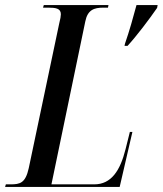

<svg xmlns="http://www.w3.org/2000/svg" viewBox="-50 -734 639 754"><path d="M441 -563 439 -554H451C486 -592 536 -658 567 -703L569 -714H486C473 -665 458 -612 441 -563ZM-30 0H420L470 -216H460L443 -148C422 -64 387 -10 320 -10H152L285 -650C294 -695 319 -704 356 -704H374L376 -714H122L119 -704H139C169 -704 189 -701 189 -678C189 -671 187 -659 183 -644L63 -74C50 -15 29 -10 -9 -10H-27Z"/></svg>

Font: Noto Serif Display ExtraCondensed Medium
Style: Italic
Weight: 500
Width: 2
Italic angle: -12°
Designer: Monotype Design Team
Foundry: Monotype Imaging Inc.
Version: Version 2.009